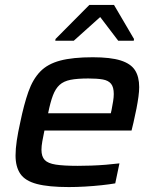

<svg xmlns="http://www.w3.org/2000/svg" viewBox="-20 -750 629 778"><path d="M259 8Q177 8 129.5 -4.5Q82 -17 62.5 -45.5Q43 -74 43 -120Q43 -147 48 -180.5Q53 -214 62 -254Q77 -327 95 -378Q113 -429 143 -460Q173 -491 224 -504.5Q275 -518 356 -518Q428 -518 469 -505Q510 -492 527 -465.5Q544 -439 544 -397Q544 -380 541 -358Q538 -336 533 -310Q528 -284 521 -254L513 -221H160Q155 -197 151.5 -177.5Q148 -158 148 -143Q148 -116 161 -102Q174 -88 206 -83Q238 -78 295 -78Q319 -78 349 -79Q379 -80 409.5 -82.5Q440 -85 464 -88L447 -7Q424 -3 391.5 0.5Q359 4 324.5 6Q290 8 259 8ZM175 -291H429L432 -304Q436 -325 438.5 -340.5Q441 -356 441 -369Q441 -397 430 -410.5Q419 -424 396.5 -428Q374 -432 338 -432Q293 -432 265.5 -426.5Q238 -421 221.5 -406Q205 -391 194.5 -363.5Q184 -336 175 -291ZM204 -585 205 -592 342 -730H442L523 -592L522 -585H459L386 -681L279 -585Z"/></svg>

Font: Saira SemiExpanded Medium
Style: Italic
Weight: 500
Width: 6
Italic angle: -12°
Designer: Hector Gatti with collaboration of the Omnibus-Type team
Foundry: Omnibus-Type
Version: Version 1.101